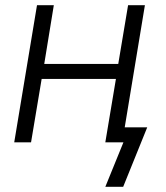

<svg xmlns="http://www.w3.org/2000/svg" viewBox="-20 -550 640 742"><path d="M456 172H387L457 0H387L428 -245H141L100 0H35L123 -530H188L151 -303H437L475 -530H540L462 -58H549Z"/></svg>

Font: Iosevka Curly LtExObl
Style: Regular
Weight: 300
Width: 7
Italic angle: -9°
Monospace: yes
Designer: Belleve Invis
Foundry: Belleve Invis
Version: Version 11.1.0; ttfautohint (v1.8.3)